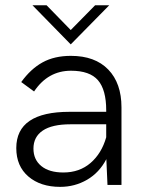

<svg xmlns="http://www.w3.org/2000/svg" viewBox="-20 -710 561 737"><path d="M399.4 -689.9 251.5 -539.6 104.5 -689.9H158.7L251.5 -594.7L345.2 -689.9ZM252 -495.6Q344.7 -495.6 395.5 -443.1Q446.3 -390.6 446.3 -297.9V0H392.6L388.2 -99.1Q361.3 -47.4 314.2 -20Q267.1 7.3 210.9 7.3Q135.3 7.3 88.9 -32.5Q42.5 -72.3 42.5 -141.6Q42.5 -280.8 247.1 -280.8H387.7V-286.6Q387.7 -365.2 356.2 -401.9Q324.7 -438.5 252.4 -438.5Q164.1 -438.5 110.8 -358.9L61.5 -395Q98.1 -445.8 143.6 -470.7Q189 -495.6 252 -495.6ZM223.1 -47.9Q285.2 -47.9 327.6 -84.5Q370.1 -121.1 387.7 -183.1V-232.9H250.5Q179.7 -232.9 144 -208.7Q108.4 -184.6 108.4 -139.6Q108.4 -97.2 138.7 -72.5Q168.9 -47.9 223.1 -47.9Z"/></svg>

Font: HK Grotesk Legacy
Style: Regular
Weight: 400
Designer: Alfredo Marco Pradil
Foundry: Hanken Design Co.
Version: Version 2.022;PS 002.022;hotconv 1.0.88;makeotf.lib2.5.64775